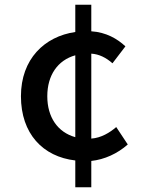

<svg xmlns="http://www.w3.org/2000/svg" viewBox="-20 -756 610 816"><path d="M300 40H368V-72C424 -78 479 -103 523 -142L474 -216C446 -192 410 -170 368 -167V-528C401 -526 431 -511 458 -487L513 -559C479 -591 431 -619 368 -623V-736H300V-620C169 -601 69 -505 69 -347C69 -188 162 -90 300 -74ZM300 -173C225 -194 181 -258 181 -347C181 -436 225 -500 300 -521Z"/></svg>

Font: Noto Sans CJK HK Medium
Style: Regular
Weight: 500
Designer: Ryoko NISHIZUKA 西塚涼子 (kana, bopomofo & ideographs); Paul D. Hunt (Latin, Greek & Cyrillic); Sandoll Communications 산돌커뮤니
Foundry: Adobe
Version: Version 2.004;hotconv 1.0.118;makeotfexe 2.5.65603